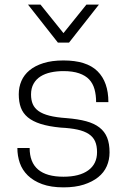

<svg xmlns="http://www.w3.org/2000/svg" viewBox="-20 -800 548 829"><path d="M254 9Q200 9 162 -5Q124 -19 100 -42.5Q76 -66 65.5 -96.5Q55 -127 55 -161H108Q108 -37 254 -37Q323 -37 361 -64.5Q399 -92 399 -143Q399 -171 390.5 -190Q382 -209 363 -221.5Q344 -234 314 -240.5Q284 -247 242 -249Q190 -254 155.5 -265Q121 -276 100 -293.5Q79 -311 70 -335.5Q61 -360 61 -393Q61 -424 72.5 -450.5Q84 -477 107.5 -496.5Q131 -516 167.5 -527.5Q204 -539 254 -539Q354 -539 401 -492.5Q448 -446 448 -359H395Q395 -390 388 -415Q381 -440 365 -457Q349 -474 321.5 -483.5Q294 -493 254 -493Q225 -493 199.5 -487.5Q174 -482 155 -470Q136 -458 125 -438.5Q114 -419 114 -392Q114 -368 121.5 -350.5Q129 -333 146.5 -320.5Q164 -308 193.5 -300.5Q223 -293 267 -290Q317 -286 352 -276.5Q387 -267 409.5 -249.5Q432 -232 442.5 -206Q453 -180 453 -142Q453 -110 441 -82.5Q429 -55 404 -35Q379 -15 342 -3Q305 9 254 9ZM278 -616H230L101 -780H155L254 -657L353 -780H407Z"/></svg>

Font: Tanohe Sans Light
Style: Regular
Weight: 300
Designer: Village Type and Design LLC & Cristiano Sobral
Foundry: Cooper Hewitt Smithsonian Design Museum
Version: Version 1.00;September 29, 2021;FontCreator 13.0.0.2655 64-b